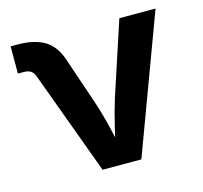

<svg xmlns="http://www.w3.org/2000/svg" viewBox="-85 -644 781 738"><g transform="rotate(-15 305.0 -275.0)"><path d="M235.8 0 84 -412.6Q78.1 -428.2 67.9 -434.8Q57.6 -441.4 40.5 -441.4H17.1V-549.8H42.5Q112.8 -549.8 153.6 -524.2Q194.3 -498.5 212.4 -439.9L274.9 -255.9Q292.5 -202.6 304.9 -149.4Q317.4 -96.2 330.6 -40H298.8Q312 -96.2 324.5 -149.7Q336.9 -203.1 353.5 -255.9L448.7 -545.9H592.8L390.1 0Z"/></g></svg>

Font: Inter
Style: 650
Weight: 650
Designer: Rasmus Andersson
Foundry: rsms
Version: Version 4.001;git-66647c0bb